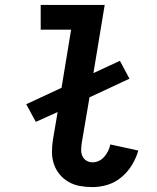

<svg xmlns="http://www.w3.org/2000/svg" viewBox="-20 -755 640 783"><path d="M357 8Q331 8 306 3.5Q281 -1 260 -13Q239 -25 223.5 -43.5Q208 -62 200 -85.5Q192 -109 192 -135Q192 -161 196 -186L215 -298L126 -258L87 -330L231 -397L270 -634H146V-735H407L361 -457L469 -507L508 -434L345 -358L313 -170Q311 -156 311 -142.5Q311 -129 316.5 -117.5Q322 -106 333 -99.5Q344 -93 357 -93Q371 -93 383.5 -99Q396 -105 405.5 -116Q415 -127 421 -139.5Q427 -152 430 -166L544 -141Q535 -110 518 -82Q501 -54 475.5 -32.5Q450 -11 419 -1.5Q388 8 357 8Z"/></svg>

Font: Iosevka Slab Extended
Style: Bold Italic
Weight: 700
Width: 7
Italic angle: -9°
Monospace: yes
Designer: Belleve Invis
Foundry: Belleve Invis
Version: Version 11.1.0; ttfautohint (v1.8.3)